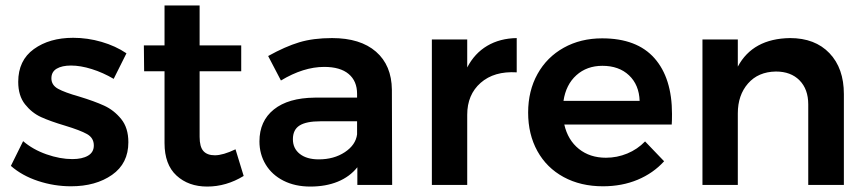

<svg xmlns="http://www.w3.org/2000/svg" viewBox="-20 -680 3188 706"><path d="M241 -439Q208 -439 188.5 -427.5Q169 -416 169 -392Q169 -367 193.5 -353.5Q218 -340 271 -325Q327 -308 363 -291.5Q399 -275 425.5 -242.5Q452 -210 452 -157Q452 -79 392 -37Q332 5 241 5Q179 5 120 -14.5Q61 -34 20 -70L65 -161Q101 -130 151 -112.5Q201 -95 246 -95Q282 -95 303.5 -107.5Q325 -120 325 -145Q325 -173 300 -187Q275 -201 219 -218Q165 -234 131 -249.5Q97 -265 72 -296.5Q47 -328 47 -379Q47 -458 104.5 -499.5Q162 -541 249 -541Q302 -541 353.5 -526Q405 -511 445 -484L398 -390Q359 -413 317.5 -426Q276 -439 241 -439Z M876 -33Q812 6 742 6Q673 6 629 -34.5Q585 -75 585 -154V-418H510L509 -513H585V-660H714V-513H867V-418H714V-177Q714 -140 728 -124.5Q742 -109 770 -109Q800 -109 846 -131Z M1294 0V-65Q1266 -30 1222 -12Q1178 6 1121 6Q1065 6 1022.5 -15.5Q980 -37 957 -75Q934 -113 934 -160Q934 -235 987 -277.5Q1040 -320 1137 -321H1293V-335Q1293 -382 1262 -408Q1231 -434 1172 -434Q1096 -434 1013 -384L966 -474Q1029 -509 1080.5 -524.5Q1132 -540 1201 -540Q1305 -540 1362.5 -490Q1420 -440 1421 -350L1422 0ZM1293 -186V-234H1158Q1106 -234 1081.5 -218.5Q1057 -203 1057 -168Q1057 -134 1082.5 -114Q1108 -94 1152 -94Q1208 -94 1248 -120.5Q1288 -147 1293 -186Z M1880 -540V-414Q1797 -419 1747.5 -375.5Q1698 -332 1698 -258V0H1568V-535H1698V-432Q1725 -484 1771.5 -511.5Q1818 -539 1880 -540Z M2451 -261Q2451 -235 2450 -222H2055Q2068 -165 2108.5 -132.5Q2149 -100 2208 -100Q2249 -100 2286.5 -115.5Q2324 -131 2352 -160L2422 -87Q2382 -43 2324.5 -19Q2267 5 2197 5Q2115 5 2052.5 -29Q1990 -63 1956 -124.5Q1922 -186 1922 -266Q1922 -346 1956.5 -408Q1991 -470 2053 -504.5Q2115 -539 2194 -539Q2322 -539 2386.5 -466Q2451 -393 2451 -261ZM2332 -309Q2330 -368 2293 -403Q2256 -438 2195 -438Q2138 -438 2099.5 -403.5Q2061 -369 2052 -309Z M3083 -334V0H2952V-296Q2952 -352 2920 -384.5Q2888 -417 2833 -417Q2768 -416 2730.5 -373Q2693 -330 2693 -263V0H2563V-535H2693V-435Q2748 -538 2885 -540Q2977 -540 3030 -484.5Q3083 -429 3083 -334Z"/></svg>

Font: Montserrat arm2 Medium
Style: Regular
Weight: 500
Designer: Julieta Ulanovsky
Foundry: Julieta Ulanovsky
Version: Version 6.000